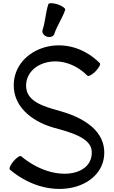

<svg xmlns="http://www.w3.org/2000/svg" viewBox="-20 -1165 728 1231"><path d="M328 -947C346 -1001 380 -1048 398 -1102C401 -1111 379 -1127 350 -1137C320 -1147 293 -1147 290 -1138C272 -1084 271 -1026 253 -973C247 -956 260 -937 281 -930C301 -923 323 -931 328 -947ZM44 -77C315 151 665 36 648 -203C638 -341 499 -416 359 -455C264 -481 156 -512 148 -603C134 -763 373 -847 540 -680C547 -673 570 -685 592 -707C614 -730 627 -753 620 -760C393 -987 48 -846 69 -597C80 -466 199 -381 329 -345C433 -317 562 -281 568 -197C580 -33 326 12 116 -163C109 -170 87 -155 66 -131C46 -107 36 -83 44 -77Z"/></svg>

Font: Nupuram SemiBold
Style: Regular
Weight: 600
Designer: Santhosh Thottingal (santhosh.thottingal@gmail.com)
Foundry: SMC
Version: Version 1.000